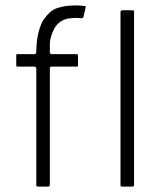

<svg xmlns="http://www.w3.org/2000/svg" viewBox="-20 -689 607 709"><path d="M114 -6V-437Q113 -443 106 -443H43Q40 -443 40 -448V-485Q40 -489 44 -489H106Q114 -489 114 -497Q114 -565 138 -612Q164 -650 188 -658Q212 -666 230.5 -667.5Q249 -669 260 -669Q273 -669 293 -667Q298 -666 296 -660L288 -626Q286 -621 281 -622Q271 -623 260 -623Q253 -623 235 -621Q217 -619 200.5 -607Q184 -595 174 -569.5Q164 -544 164 -527V-497Q165 -489 170 -489H262Q268 -489 268 -485V-448Q268 -443 264 -443H170Q164 -443 164 -436V-7Q164 0 158 0H119Q114 0 114 -6ZM469 0H430Q425 0 425 -5V-644Q425 -651 432 -651H469Q476 -651 475 -646V-6Q475 0 469 0Z"/></svg>

Font: Vivano Light
Style: Regular
Weight: 300
Designer: Joe Prince, Josias Burgherr
Version: Version 2.064;September 19, 2022;FontCreator 14.0.0.2877 64-